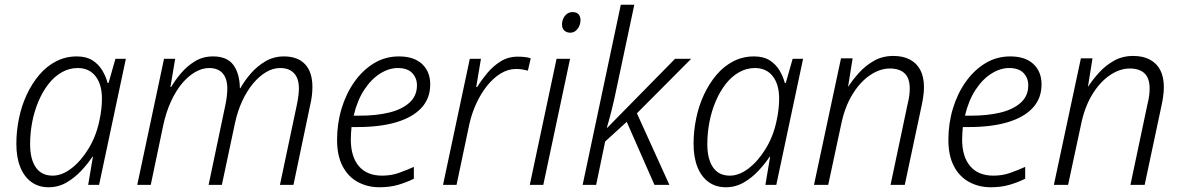

<svg xmlns="http://www.w3.org/2000/svg" viewBox="-20 -780 4979 810"><path d="M185 10Q143 10 112.5 -12Q82 -34 65.5 -75Q49 -116 49 -173Q49 -227 60 -280.5Q71 -334 93 -381Q115 -428 146 -464.5Q177 -501 217 -521.5Q257 -542 304 -542Q344 -542 370 -525.5Q396 -509 411.5 -483Q427 -457 434 -430H438L467 -532H511L398 0H352L372 -119H370Q351 -90 323 -60Q295 -30 260.5 -10Q226 10 185 10ZM202 -39Q241 -39 280.5 -69Q320 -99 352 -150.5Q384 -202 398 -265Q405 -296 407.5 -320Q410 -344 410 -364Q410 -424 383 -458.5Q356 -493 308 -493Q272 -493 240.5 -475Q209 -457 184.5 -425.5Q160 -394 142.5 -353Q125 -312 116 -265.5Q107 -219 107 -172Q107 -109 131 -74Q155 -39 202 -39Z M559 0 672 -532H719L699 -413H702Q719 -442 744 -471.5Q769 -501 802.5 -521.5Q836 -542 879 -542Q938 -542 964.5 -506Q991 -470 992 -408H994Q1012 -440 1038.5 -470.5Q1065 -501 1100 -521.5Q1135 -542 1178 -542Q1236 -542 1267 -509Q1298 -476 1298 -413Q1298 -394 1295.5 -374.5Q1293 -355 1288 -334L1218 0H1161L1233 -341Q1237 -361 1239 -377Q1241 -393 1241 -407Q1241 -449 1220.5 -471Q1200 -493 1162 -493Q1132 -493 1103 -476Q1074 -459 1048 -428Q1022 -397 1002 -354Q982 -311 971 -259L916 0H860L930 -333Q935 -356 937 -375Q939 -394 939 -406Q939 -448 919.5 -470.5Q900 -493 862 -493Q833 -493 803.5 -476Q774 -459 748 -428Q722 -397 701.5 -352.5Q681 -308 669 -253L616 0Z M1581 10Q1530 10 1489 -12.5Q1448 -35 1425 -79.5Q1402 -124 1402 -190Q1402 -259 1421 -322Q1440 -385 1475 -434.5Q1510 -484 1557.5 -513Q1605 -542 1663 -542Q1726 -542 1760.5 -510Q1795 -478 1795 -424Q1795 -365 1758 -325Q1721 -285 1652.5 -264.5Q1584 -244 1488 -244H1463Q1462 -233 1461 -219.5Q1460 -206 1460 -192Q1460 -119 1494 -79Q1528 -39 1592 -39Q1630 -39 1662.5 -50.5Q1695 -62 1726 -76V-26Q1696 -11 1660.5 -0.5Q1625 10 1581 10ZM1498 -292Q1567 -292 1621 -305Q1675 -318 1707 -346.5Q1739 -375 1739 -420Q1739 -451 1719 -472Q1699 -493 1658 -493Q1621 -493 1583.5 -469.5Q1546 -446 1516.5 -401Q1487 -356 1472 -292Z M1849 0 1962 -532H2009L1989 -413H1993Q2011 -442 2035.5 -471.5Q2060 -501 2092 -521Q2124 -541 2164 -541Q2179 -541 2193.5 -539.5Q2208 -538 2219 -534L2207 -482Q2196 -485 2184 -487Q2172 -489 2157 -489Q2123 -489 2091.5 -469.5Q2060 -450 2034 -417Q2008 -384 1989 -342.5Q1970 -301 1960 -256L1906 0Z M2215 0 2328 -532H2385L2272 0ZM2386 -642Q2371 -642 2361 -651Q2351 -660 2351 -676Q2351 -690 2356.5 -702Q2362 -714 2372 -721.5Q2382 -729 2395 -729Q2413 -729 2421 -719.5Q2429 -710 2429 -695Q2429 -674 2416.5 -658Q2404 -642 2386 -642Z M2438 0 2599 -760H2656L2584 -421Q2571 -357 2560 -314Q2549 -271 2540 -241H2542L2828 -532H2896L2667 -302L2804 0H2741L2624 -266L2533 -183L2495 0Z M3042 10Q3000 10 2969.5 -12Q2939 -34 2922.5 -75Q2906 -116 2906 -173Q2906 -227 2917 -280.5Q2928 -334 2950 -381Q2972 -428 3003 -464.5Q3034 -501 3074 -521.5Q3114 -542 3161 -542Q3201 -542 3227 -525.5Q3253 -509 3268.5 -483Q3284 -457 3291 -430H3295L3324 -532H3368L3255 0H3209L3229 -119H3227Q3208 -90 3180 -60Q3152 -30 3117.5 -10Q3083 10 3042 10ZM3059 -39Q3098 -39 3137.5 -69Q3177 -99 3209 -150.5Q3241 -202 3255 -265Q3262 -296 3264.5 -320Q3267 -344 3267 -364Q3267 -424 3240 -458.5Q3213 -493 3165 -493Q3129 -493 3097.5 -475Q3066 -457 3041.5 -425.5Q3017 -394 2999.5 -353Q2982 -312 2973 -265.5Q2964 -219 2964 -172Q2964 -109 2988 -74Q3012 -39 3059 -39Z M3414 0 3528 -534H3577L3558 -415H3559Q3577 -443 3604 -473Q3631 -503 3667 -523.5Q3703 -544 3749 -544Q3790 -544 3819 -528.5Q3848 -513 3863 -484Q3878 -455 3878 -412Q3878 -393 3875 -372.5Q3872 -352 3868 -334L3797 0H3737L3809 -341Q3814 -361 3816 -376.5Q3818 -392 3818 -406Q3818 -450 3796.5 -470.5Q3775 -491 3734 -491Q3692 -491 3650 -462.5Q3608 -434 3575.5 -380.5Q3543 -327 3528 -252L3474 0Z M4160 10Q4109 10 4068 -12.5Q4027 -35 4004 -79.5Q3981 -124 3981 -190Q3981 -259 4000 -322Q4019 -385 4054 -434.5Q4089 -484 4136.5 -513Q4184 -542 4242 -542Q4305 -542 4339.5 -510Q4374 -478 4374 -424Q4374 -365 4337 -325Q4300 -285 4231.5 -264.5Q4163 -244 4067 -244H4042Q4041 -233 4040 -219.5Q4039 -206 4039 -192Q4039 -119 4073 -79Q4107 -39 4171 -39Q4209 -39 4241.5 -50.5Q4274 -62 4305 -76V-26Q4275 -11 4239.5 -0.5Q4204 10 4160 10ZM4077 -292Q4146 -292 4200 -305Q4254 -318 4286 -346.5Q4318 -375 4318 -420Q4318 -451 4298 -472Q4278 -493 4237 -493Q4200 -493 4162.5 -469.5Q4125 -446 4095.5 -401Q4066 -356 4051 -292Z M4426 0 4540 -534H4589L4570 -415H4571Q4589 -443 4616 -473Q4643 -503 4679 -523.5Q4715 -544 4761 -544Q4802 -544 4831 -528.5Q4860 -513 4875 -484Q4890 -455 4890 -412Q4890 -393 4887 -372.5Q4884 -352 4880 -334L4809 0H4749L4821 -341Q4826 -361 4828 -376.5Q4830 -392 4830 -406Q4830 -450 4808.5 -470.5Q4787 -491 4746 -491Q4704 -491 4662 -462.5Q4620 -434 4587.5 -380.5Q4555 -327 4540 -252L4486 0Z"/></svg>

Font: Noto Sans Display Light
Style: Italic
Weight: 300
Italic angle: -12°
Designer: Monotype Design Team
Foundry: Monotype Imaging Inc.
Version: Version 2.003